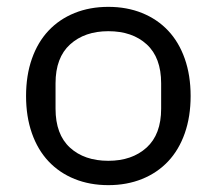

<svg xmlns="http://www.w3.org/2000/svg" viewBox="-20 -528 632 560"><path d="M296 -59Q365 -59 407.5 -97.5Q450 -136 450 -211V-285Q450 -360 408 -398.5Q366 -437 296 -437Q227 -437 184.5 -398.5Q142 -360 142 -285V-211Q142 -136 184 -97.5Q226 -59 296 -59ZM296 12Q242 12 197.5 -6Q153 -24 121.5 -57.5Q90 -91 73 -139.5Q56 -188 56 -248Q56 -308 73 -356.5Q90 -405 121.5 -438.5Q153 -472 197.5 -490Q242 -508 296 -508Q350 -508 394.5 -490Q439 -472 470.5 -438.5Q502 -405 519 -356.5Q536 -308 536 -248Q536 -188 519 -139.5Q502 -91 470.5 -57.5Q439 -24 394.5 -6Q350 12 296 12Z"/></svg>

Font: IBM Plex Thai
Style: Regular
Weight: 400
Designer: Mike Abbink, Paul van der Laan, Pieter van Rosmalen, Ben Mitchell, Mark Frömberg
Foundry: Bold Monday
Version: Version 1.0